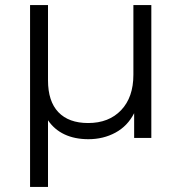

<svg xmlns="http://www.w3.org/2000/svg" viewBox="-20 -546 718 760"><path d="M579 -526V0H511V-98Q485 -47 437 -21Q389 5 330 5Q276 5 235.5 -14Q195 -33 170 -70V194H99V-526H170V-228Q170 -145 211 -102Q252 -59 329 -59Q411 -59 459.5 -110Q508 -161 508 -250V-526Z"/></svg>

Font: CMG Sans
Style: Regular
Weight: 400
Designer: Julieta Ulanovsky
Foundry: Julieta Ulanovsky
Version: Version 7.200